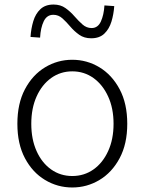

<svg xmlns="http://www.w3.org/2000/svg" viewBox="-20 -809 634 842"><path d="M296.9 13.2Q232.4 13.2 177.5 -19.8Q122.6 -52.7 89.4 -115.2Q56.2 -177.7 56.2 -266.1Q56.2 -355 89.4 -417.7Q122.6 -480.5 177.5 -513.7Q232.4 -546.9 296.9 -546.9Q361.3 -546.9 416.3 -513.7Q471.2 -480.5 504.6 -417.7Q538.1 -355 538.1 -266.1Q538.1 -177.7 504.6 -115.2Q471.2 -52.7 416.3 -19.8Q361.3 13.2 296.9 13.2ZM296.9 -37.1Q349.1 -37.1 389.9 -65.9Q430.7 -94.7 454.3 -146.5Q478 -198.2 478 -266.1Q478 -334 454.3 -385.7Q430.7 -437.5 389.9 -466.8Q349.1 -496.1 296.9 -496.1Q245.1 -496.1 204.3 -466.8Q163.6 -437.5 140.4 -385.7Q117.2 -334 117.2 -266.1Q117.2 -198.2 140.4 -146.5Q163.6 -94.7 204.3 -65.9Q245.1 -37.1 296.9 -37.1ZM379.9 -641.1Q349.1 -641.1 327.4 -656.5Q305.7 -671.9 288.3 -692.4Q271 -712.9 253.7 -728.5Q236.3 -744.1 213.9 -744.1Q185.5 -744.1 171.9 -715.8Q158.2 -687.5 155.8 -644L113.8 -647Q116.2 -683.6 126 -716.1Q135.7 -748.5 157.2 -768.8Q178.7 -789.1 214.8 -789.1Q245.6 -789.1 267.3 -773.4Q289.1 -757.8 306.6 -737.5Q324.2 -717.3 341.8 -701.7Q359.4 -686 381.8 -686Q409.2 -686 422.4 -714.8Q435.5 -743.7 438 -785.2L481 -782.2Q478.5 -746.6 468.8 -714.4Q459 -682.1 437.7 -661.6Q416.5 -641.1 379.9 -641.1Z"/></svg>

Font: Source Han Sans CN Light
Style: Regular
Weight: 300
Designer: Ryoko NISHIZUKA  (kana, bopomofo & ideographs); Paul D. Hunt (Latin, Greek & Cyrillic); Sandoll Communications , Soo-you
Foundry: Adobe
Version: Version 2.000;hotconv 1.0.107;makeotfexe 2.5.65593